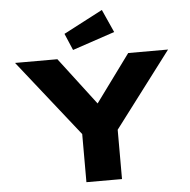

<svg xmlns="http://www.w3.org/2000/svg" viewBox="-61 -1014 1065 1075"><g transform="rotate(-5 471.0 -476.5)"><path d="M381 0V-320L398 -249L41 -700H279L541 -356H425L677 -700H901L574 -268L581 -328V0ZM371 -744 331 -838 551 -953 609 -824Z"/></g></svg>

Font: Lexend Tera ExtraBold
Style: Regular
Weight: 800
Designer: Bonnie Shaver-Troup, Thomas Jockin
Foundry: Lexend
Version: Version 1.007